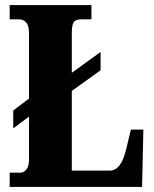

<svg xmlns="http://www.w3.org/2000/svg" viewBox="-20 -734 605 754"><path d="M18 0V-56H62Q73 -56 83.5 -68.5Q94 -81 94 -109V-276L32 -230V-300L94 -347V-602Q94 -633 83 -645.5Q72 -658 55 -658H18V-714H339V-658H298Q276 -658 269 -646Q262 -634 262 -605V-448L375 -530V-458L262 -377V-64H411Q433 -64 449 -84Q465 -104 476 -150L494 -225H543L538 0Z"/></svg>

Font: Noto Serif Bengali ExtraCondensed Black
Style: Regular
Weight: 900
Width: 2
Designer: Juan Bruce, Universal Thirst, Indian Type Foundry and the Monotype Design Team.
Foundry: Monotype Imaging Inc.
Version: Version 2.003; ttfautohint (v1.8.4.7-5d5b)